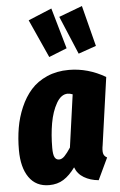

<svg xmlns="http://www.w3.org/2000/svg" viewBox="-59 -907 602 966"><g transform="rotate(-5 241.5 -424.0)"><path d="M237.8 -866.2 296.9 -660.2 206.1 -624 119.1 -816.9ZM392.1 -865.2 444.8 -659.2 355 -627.9 273.9 -820.8ZM297.9 -550.8Q394.5 -550.8 482.9 -499L435.1 -159.2Q430.2 -133.3 433.3 -118.2Q436.5 -103 452.1 -95.2L399.9 15.1Q357.9 11.2 326.2 -7.6Q294.4 -26.4 282.2 -60.1Q253.9 -21 222.9 -1.5Q191.9 18.1 149.9 18.1Q83.5 18.1 48.3 -32.5Q13.2 -83 13.2 -170.9Q13.2 -229 22.2 -282.2Q31.2 -335.4 52.7 -385.3Q74.2 -435.1 106.2 -471.2Q138.2 -507.3 187.5 -529.1Q236.8 -550.8 297.9 -550.8ZM282.2 -432.1Q249 -432.1 225.3 -390.9Q201.7 -349.6 191.4 -291.3Q181.2 -232.9 181.2 -167Q181.2 -133.3 188.5 -119.6Q195.8 -106 210.9 -106Q225.1 -106 239 -120.4Q252.9 -134.8 270 -161.1L307.1 -426.8Q293 -432.1 282.2 -432.1Z"/></g></svg>

Font: Fira Sans Compressed ExtraBold
Style: Italic
Weight: 800
Width: 3
Italic angle: -8°
Designer: Carrois Corporate & Edenspiekermann AG
Foundry: Carrois Corporate GbR & Edenspiekermann AG
Version: Version 4.203;PS 004.203;hotconv 1.0.88;makeotf.lib2.5.64775